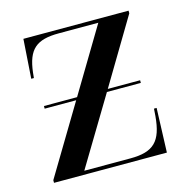

<svg xmlns="http://www.w3.org/2000/svg" viewBox="-85 -618 686 700"><g transform="rotate(-15 258.0 -268.0)"><path d="M35 0H461L467 -167H457L455 -139C447 -46 415 -14 327 -14H153L307 -270H435V-280H313L460 -526V-536H63L53 -388H63L65 -408C75 -494 108 -522 193 -522H342L197 -280H72V-270H191L35 -10Z"/></g></svg>

Font: Noto Serif Display Medium
Style: Regular
Weight: 500
Designer: Monotype Design Team
Foundry: Monotype Imaging Inc.
Version: Version 2.009